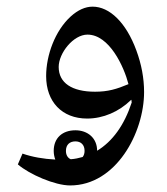

<svg xmlns="http://www.w3.org/2000/svg" viewBox="-20 -360 508 583"><path d="M34.2 139.2C69.3 169.4 146.5 203.1 192.9 203.1C332.5 203.1 417.5 43 417.5 -80.6C417.5 -122.1 409.7 -164.6 394 -207C362.8 -292 312.5 -339.8 261.2 -339.8C238.8 -339.8 216.3 -329.6 194.3 -309.6C147 -266.1 120.1 -192.4 120.1 -128.9C120.1 -51.3 168 0 244.6 0C293.5 0 341.3 -21 377 -55.7L378.9 -57.1L379.9 -48.8C357.4 20 321.8 69.3 274.9 97.7C274.9 59.1 246.1 35.6 209 35.6C169.9 35.6 143.1 58.6 143.1 98.1C143.1 107.9 145 116.7 147.9 124.5C111.3 122.6 78.1 116.7 48.3 106.4ZM158.2 -156.7C158.2 -198.7 202.6 -254.9 245.6 -254.9C312 -254.9 356.4 -157.7 370.1 -104.5C334 -89.4 308.1 -81.5 268.6 -81.5C198.2 -81.5 158.2 -108.4 158.2 -156.7ZM194.8 123.5C185.5 119.6 180.2 110.4 180.2 98.1C180.2 79.1 191.9 69.3 209 69.3C225.1 69.3 236.8 79.1 236.8 98.1C236.8 105.5 234.9 111.8 231 116.7C219.2 120.1 207.5 122.6 194.8 123.5Z"/></svg>

Font: Noto Naskh Arabic
Style: Regular
Weight: 400
Designer: Monotype Design Team
Foundry: Monotype Imaging Inc.
Version: Version 1.07